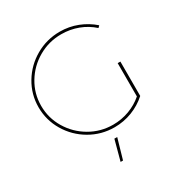

<svg xmlns="http://www.w3.org/2000/svg" viewBox="-206 -859 1171 1229"><g transform="rotate(-30 380.0 -244.5)"><path d="M650 -343V-89Q601 -45 539 -21Q477 3 409 3Q312 3 229.5 -45Q147 -93 98.5 -174.5Q50 -256 50 -351Q50 -446 98.5 -527Q147 -608 229.5 -655.5Q312 -703 409 -703Q477 -703 538.5 -679Q600 -655 649 -612L636 -599Q591 -640 532.5 -662Q474 -684 409 -684Q317 -684 239 -639Q161 -594 115 -517.5Q69 -441 69 -351Q69 -261 115 -184Q161 -107 239 -61.5Q317 -16 409 -16Q471 -16 528 -37Q585 -58 630 -97V-343ZM391 65 348 214H330L370 65Z"/></g></svg>

Font: Montserrat-Arabic Thin
Style: Regular
Weight: 250
Designer: Mohamed Gaber
Foundry: Kief Type Foundry
Version: Version 5.008